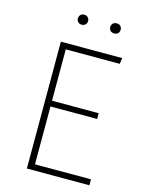

<svg xmlns="http://www.w3.org/2000/svg" viewBox="-126 -923 748 997"><g transform="rotate(15 248.0 -424.5)"><path d="M180.5 -841Q188 -849 200 -849Q212 -849 220 -841.5Q228 -834 228 -822Q228 -810 220 -802.5Q212 -795 200 -795Q188 -795 180.5 -803Q173 -811 173 -822Q173 -833 180.5 -841ZM354.5 -841.5Q362 -849 375 -849Q388 -849 395.5 -841.5Q403 -834 403 -822Q403 -810 395.5 -802.5Q388 -795 375 -795Q362 -795 354.5 -802.5Q347 -810 347 -822Q347 -834 354.5 -841.5ZM449 -682 444 -650H154V-374H405V-343H154V-32H455V0H119V-682Z"/></g></svg>

Font: Fira Sans UltraLight
Style: Regular
Weight: 200
Designer: Carrois Corporate & Edenspiekermann AG
Foundry: Carrois Corporate GbR & Edenspiekermann AG
Version: Version 4.106;PS 004.106;hotconv 1.0.70;makeotf.lib2.5.58329